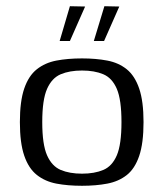

<svg xmlns="http://www.w3.org/2000/svg" viewBox="-20 -592 526 618"><path d="M244 6Q198 6 161.5 -1Q125 -8 98.5 -29Q72 -50 58 -91Q44 -132 44 -199Q44 -266 58 -307Q72 -348 98.5 -369Q125 -390 161.5 -397Q198 -404 244 -404Q289 -404 325.5 -397Q362 -390 388 -369Q414 -348 428 -307Q442 -266 442 -199Q442 -131 428 -90Q414 -49 388 -28.5Q362 -8 325.5 -1Q289 6 244 6ZM244 -33Q284 -33 312.5 -45Q341 -57 356 -92Q371 -127 371 -199Q371 -271 356 -306Q341 -341 312.5 -353Q284 -365 244 -365Q204 -365 175.5 -353Q147 -341 131.5 -306Q116 -271 116 -199Q116 -127 131.5 -92Q147 -57 175.5 -45Q204 -33 244 -33ZM282 -460 316 -572 364 -571 315 -460ZM172 -460 205 -572 254 -571 205 -460Z"/></svg>

Font: Genos
Style: Regular
Weight: 400
Designer: Robert E. Leuschke
Foundry: Robert E. Leuschke
Version: Version 1.010